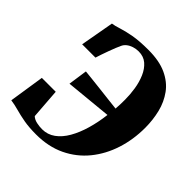

<svg xmlns="http://www.w3.org/2000/svg" viewBox="-203 -896 1051 1051"><g transform="rotate(45 322.0 -371.0)"><path d="M239.5 10Q185 10 144.8 2.8Q104.5 -4.5 72.8 -13.5Q41 -22.5 11.5 -26.5L43 -231.5H150.5L163.5 -56Q177.5 -43 199.8 -38.2Q222 -33.5 242.5 -33.5Q284.5 -33.5 318 -57.8Q351.5 -82 376 -124.8Q400.5 -167.5 416.8 -223.5Q433 -279.5 440.5 -342L172.5 -316L188.5 -427Q208 -425 238 -421.8Q268 -418.5 303.5 -414.5Q339 -410.5 376.2 -406Q413.5 -401.5 447 -398Q448 -415.5 449 -433.5Q450 -451.5 449.5 -469.5Q449.5 -509 443 -550.8Q436.5 -592.5 421 -628.5Q405.5 -664.5 379.8 -686.8Q354 -709 315.5 -709Q295 -709 276.8 -703Q258.5 -697 245.2 -686.5Q232 -676 225.5 -661.5Q220.5 -651.5 213.2 -633.2Q206 -615 198 -593.5Q190 -572 183.2 -551.8Q176.5 -531.5 172 -517.5H69L104 -713Q124 -715.5 154.2 -725.5Q184.5 -735.5 231.2 -744Q278 -752.5 347.5 -752.5Q432 -752.5 488 -726.5Q544 -700.5 576.5 -655.8Q609 -611 622.8 -554.8Q636.5 -498.5 636.5 -438Q636.5 -347.5 610.5 -266.8Q584.5 -186 533.8 -123.5Q483 -61 409 -25.5Q335 10 239.5 10Z"/></g></svg>

Font: Merriweather 96pt Black
Style: Italic
Weight: 900
Italic angle: -7.8°
Version: Version 2.101